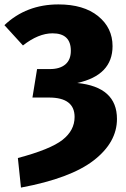

<svg xmlns="http://www.w3.org/2000/svg" viewBox="-26 -733 571 870"><path d="M69 117 55 -17Q202 -56 257 -99Q312 -142 312 -203Q312 -291 196 -291H121L142 -420H200Q245 -420 270 -441Q295 -462 295 -503Q295 -582 212 -582Q148 -582 78 -527L-6 -619Q93 -713 239 -713Q353 -713 418.5 -660Q484 -607 484 -524Q484 -392 324 -357Q504 -339 504 -194Q504 -88 399 -6.5Q294 75 69 117Z"/></svg>

Font: Trujillo ExtraBold
Style: Regular
Weight: 800
Designer: Fira Sans original fonts by bBox Type GmbH, Carrois Corporate GbR, & Edenspiekermann AG / Changes by Cristiano Sobral
Foundry: Fira Sans original fonts by bBox Type GmbH, Carrois Corporate GbR, & Edenspiekermann AG / Changes by Cristiano Sobral
Version: Version 4.301;July 28, 2020;FontCreator 13.0.0.2655 64-bit